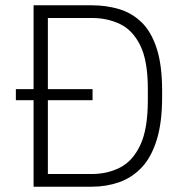

<svg xmlns="http://www.w3.org/2000/svg" viewBox="-20 -706 712 726"><path d="M107 0V-686H327Q382 -686 430.5 -671.5Q479 -657 515.5 -621.5Q552 -586 572.5 -523Q593 -460 593 -363V-338Q593 -242 572.5 -176.5Q552 -111 515.5 -72.5Q479 -34 430.5 -17Q382 0 327 0ZM161 -48H327Q386 -48 434 -72.5Q482 -97 510.5 -157.5Q539 -218 539 -327V-370Q539 -476 510.5 -534Q482 -592 434 -615Q386 -638 327 -638H161ZM40 -327V-369H330V-327Z"/></svg>

Font: Chivo Medium Thin
Style: Regular
Weight: 250
Version: Version 2.002